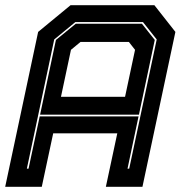

<svg xmlns="http://www.w3.org/2000/svg" viewBox="-37 -720 701 740"><path d="M-17 0 110 -597 235 -700H558L639 -597L512 0H371L415 -206H168L124 0ZM66.5 -70H73L116 -271.5H497L454.5 -70H461L567 -568L514 -635H253.5L172 -568ZM198 -347H445L483.5 -528L459.5 -558.5H273.5L236.5 -528ZM117.5 -278 178.5 -566 255 -628.5H510L559.5 -566L498.5 -278Z"/></svg>

Font: Tourney Thin ExtraBold
Style: Italic
Weight: 800
Italic angle: -12°
Version: Version 1.015